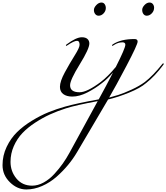

<svg xmlns="http://www.w3.org/2000/svg" viewBox="-400 -754 1312 1515"><path d="M780 -734Q797 -734 806.5 -721.5Q816 -709 816 -693Q816 -668 798 -649Q780 -630 758 -630Q742 -630 732 -643Q722 -656 722 -676Q722 -695 740.5 -714.5Q759 -734 780 -734ZM371 44Q198 76 120 101Q54 122 -4.5 148.5Q-63 175 -122 213.5Q-181 252 -223 296Q-265 340 -291 399Q-317 458 -317 523Q-317 598 -270.5 654.5Q-224 711 -146 711Q-101 711 -55.5 686Q-10 661 28.5 619Q67 577 95.5 536.5Q124 496 148 452ZM752 -98Q707 -59 618.5 -23Q530 13 453 31L209 445Q178 498 137.5 547Q97 596 46 641Q-5 686 -67.5 713.5Q-130 741 -192 741Q-264 741 -322 684Q-380 627 -380 549Q-380 473 -347.5 405Q-315 337 -265.5 288.5Q-216 240 -148 198.5Q-80 157 -17 131.5Q46 106 114 87Q206 61 379 30Q437 -75 492 -182Q446 -129 404 -98Q353 -57 289.5 -24.5Q226 8 170 8Q126 8 99.5 -11.5Q73 -31 73 -69Q73 -112 111.5 -183Q150 -254 189 -316Q228 -378 228 -400Q228 -432 208 -432Q185 -432 134 -398Q125 -392 124 -392Q120 -392 120 -396Q120 -400 126 -404Q201 -460 246 -460Q275 -460 290 -446.5Q305 -433 305 -411Q305 -369 229 -246Q153 -123 153 -81Q153 -26 228 -26Q287 -26 396 -108Q451 -150 514 -226Q589 -374 589 -401Q589 -420 566 -420Q531 -420 498 -398Q489 -392 488 -392Q484 -392 484 -396Q484 -400 490 -404Q553 -446 662 -446Q686 -446 686 -426Q686 -402 598.5 -235.5Q511 -69 461 16Q493 8 534 -5Q575 -18 637.5 -46.5Q700 -75 744 -108Q806 -156 880 -248Q884 -254 888 -254Q892 -254 892 -250Q892 -248 890 -244Q822 -152 752 -98ZM400 -734Q417 -734 426 -721Q435 -708 435 -691Q435 -667 417.5 -648.5Q400 -630 378 -630Q362 -630 351.5 -643Q341 -656 341 -675Q341 -694 360 -714Q379 -734 400 -734Z"/></svg>

Font: Miama Nueva
Style: Medium
Weight: 400
Italic angle: -28°
Version: Version 1.0